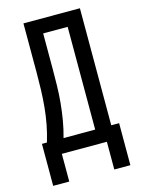

<svg xmlns="http://www.w3.org/2000/svg" viewBox="-131 -809 762 1038"><g transform="rotate(-15 250.0 -290.0)"><path d="M34 155V-80H62Q76 -126 85 -173Q94 -220 98.5 -268Q103 -316 104.5 -363.5Q106 -411 106 -459V-735H422V-80H466V155H376V0H124V155ZM155 -80H332V-655H195V-459Q195 -412 194 -364Q193 -316 188.5 -268Q184 -220 176 -173Q168 -126 155 -80Z"/></g></svg>

Font: Iosevka Term Medium
Style: Regular
Weight: 500
Monospace: yes
Designer: Belleve Invis
Foundry: Belleve Invis
Version: Version 26.3.1